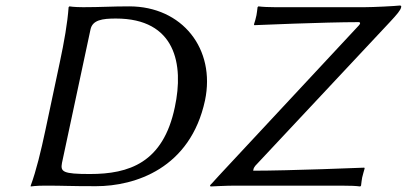

<svg xmlns="http://www.w3.org/2000/svg" viewBox="-20 -671 1470 694"><path d="M281 -645C247 -645 231 -648 231 -648L228 -645C224 -588 212 -520 196 -445L144 -200C128 -125 111 -54 91 0V3C91 3 109 0 144 0C215 0 224 2 327 2C468 2 668 -62 721 -308C760 -494 639 -648 447 -648C383 -648 345 -645 281 -645ZM204 -82 307 -564C314 -599 350 -604 399 -604C615 -604 645 -438 612 -284C570 -82 446 -42 305 -42C207 -42 198 -50 204 -82ZM895 -54C896 -59 896 -63 903 -72L1389 -591C1415 -619 1428 -634 1430 -645C1431 -649 1430 -651 1425 -651C1408 -649 1329 -645 1298 -645H974C952 -645 929 -646 914 -648L911 -645C909 -631 909 -626 907 -616C905 -606 901 -591 898 -583L899 -580C899 -580 1154 -591 1277 -591C1282 -591 1284 -586 1277 -579L773 -38C765 -30 753 -15 739 -1L741 3C741 3 799 0 829 0H1212C1248 0 1267 1 1282 3L1285 0C1287 -14 1287 -19 1289 -29C1291 -39 1296 -54 1298 -62L1297 -65C1297 -65 1026 -54 895 -54Z"/></svg>

Font: Libertinus Sans
Style: Italic
Weight: 400
Italic angle: -12°
Designer: Philipp H. Poll, Khaled Hosny
Foundry: Caleb Maclennan
Version: Version 7.050;RELEASE